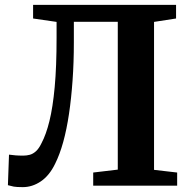

<svg xmlns="http://www.w3.org/2000/svg" viewBox="-20 -763 786 789"><path d="M73.5 6Q47.5 6 36.2 3.8Q25 1.5 12.5 -2L17 -127.5Q32.5 -125.5 44.5 -124.5Q56.5 -123.5 76 -123.5Q89.5 -123.5 102.5 -127Q115.5 -130.5 127.8 -141.5Q140 -152.5 150.5 -174.5Q169.5 -210 183.2 -265.8Q197 -321.5 204.8 -405.5Q212.5 -489.5 212.5 -608V-673L116 -687V-743H703.5V-687L613 -673V-65L708 -54V0H363V-54L464 -66V-673.5H283.5V-588.5Q283.5 -506.5 278.2 -432.5Q273 -358.5 263.5 -294.8Q254 -231 239.8 -179.5Q225.5 -128 206.5 -90Q183 -41.5 148 -17.8Q113 6 73.5 6Z"/></svg>

Font: Merriweather 36pt
Style: Bold
Weight: 700
Designer: Eben Sorkin
Foundry: Eben Sorkin
Version: Version 2.100